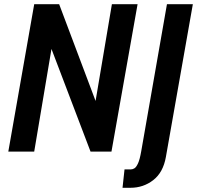

<svg xmlns="http://www.w3.org/2000/svg" viewBox="-20 -720 936 912"><path d="M19.5 0 142.5 -700H261L434 -240.5L511.5 -700H633.5L509.5 0H410L224.5 -487.5L142.5 0ZM562 172 571.5 84.5H602.5Q610 84.5 618.5 79.5Q627 74.5 635.5 56.2Q644 38 651 -2.5L773 -700H896L768 25.5Q755 99 708 135.5Q661 172 599.5 172Z"/></svg>

Font: Cabin Condensed
Style: Bold Italic
Weight: 700
Width: 3
Italic angle: -10°
Designer: Pablo Impallari
Foundry: Pablo Impallari. http://www.impallari.com Igino Marini. http://www.ikern.com
Version: Version 3.001; ttfautohint (v1.8.3)